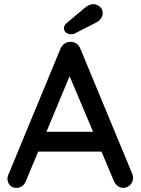

<svg xmlns="http://www.w3.org/2000/svg" viewBox="-20 -907 682 931"><path d="M331 -570 106 -30Q100 -14 88 -5Q76 4 61 4Q39 4 28 -8.5Q17 -21 16 -40Q16 -47 19 -56L273 -670Q280 -687 293.5 -696Q307 -705 323 -704Q338 -704 351 -695Q364 -686 370 -670L621 -65Q625 -55 625 -45Q625 -23 610.5 -9.5Q596 4 578 4Q563 4 550.5 -5.5Q538 -15 532 -30L305 -567ZM146 -172 191 -268H474L491 -172ZM325 -741Q309 -741 299.5 -749.5Q290 -758 290 -771Q290 -777 293.5 -783Q297 -789 303 -795L390 -868Q399 -876 410 -881.5Q421 -887 432 -887Q448 -887 463 -875.5Q478 -864 478 -844Q478 -831 470 -818.5Q462 -806 447 -798L347 -747Q342 -743 336 -742Q330 -741 325 -741Z"/></svg>

Font: Quicksand Light SemiBold
Style: Regular
Weight: 600
Version: Version 3.004